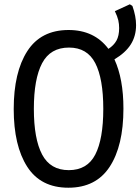

<svg xmlns="http://www.w3.org/2000/svg" viewBox="-20 -866 655 896"><path d="M514 -589Q556 -498 556 -359Q556 -186 492 -88Q428 10 299 10Q170 10 107 -88Q44 -186 44 -357Q44 -529 107.5 -627.5Q171 -726 300 -726Q420 -726 486 -638Q511 -654 523.5 -676.5Q536 -699 536 -735Q536 -754 532 -771.5Q528 -789 516 -814L586 -846L598 -838Q615 -790 615 -749Q615 -698 590.5 -659Q566 -620 514 -589ZM462 -358Q462 -499 424.5 -571.5Q387 -644 302 -644Q215 -644 176.5 -571Q138 -498 138 -358Q138 -218 176.5 -145Q215 -72 301 -72Q387 -72 424.5 -144.5Q462 -217 462 -358Z"/></svg>

Font: Noto Sans Mono UI
Style: Regular
Weight: 400
Monospace: yes
Designer: Monotype Design team
Foundry: Monotype Imaging Inc.
Version: Version 1.000